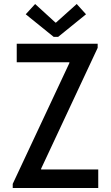

<svg xmlns="http://www.w3.org/2000/svg" viewBox="-20 -938 553 958"><path d="M43.5 0V-20.5L326.2 -623.5V-627.4H63.5V-719.7H467.3V-699.2L185.1 -96.2V-92.3H470.2V0ZM155.3 -918 256.8 -825.2H259.3L362.8 -918L409.2 -866.7L270 -753.9H248L108.4 -866.7Z"/></svg>

Font: Reddit Sans Condensed Medium
Style: Regular
Weight: 500
Designer: Stephen Hutchings
Foundry: Reddit
Version: Version 1.014